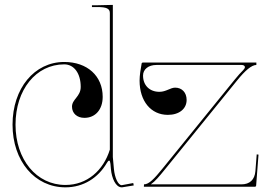

<svg xmlns="http://www.w3.org/2000/svg" viewBox="-20 -782 1132 804"><path d="M365 -760V-752.5H387.5C426 -752.5 440 -746 440 -727.5V-155.5C413 -68 344.5 -7.5 254 -7.5C133 -7.5 45 -113.5 45 -260C45 -406.5 131 -512.5 249 -512.5C290.5 -512.5 318 -474.5 318 -418C318 -377.5 281.5 -366.5 281.5 -335.5C281.5 -307.5 302.5 -288.5 333.5 -288.5C379.5 -288.5 410 -323.5 410 -376.5C410 -464 345.5 -522.5 249 -522.5C124 -522.5 32.5 -412 32.5 -260C32.5 -108 125.5 2.5 254 2.5C329.5 2.5 391 -37.5 427 -99C431 -106 434 -109.5 437 -109.5C440 -109.5 441.5 -104.5 442.5 -96L444.5 -73.5C448 -36.5 464 2.5 490 2.5H491L540 -5.5L538 -15.5L489.5 -6.5C474.5 -7 460.5 -37.5 457 -74.5L452.5 -124.5V-761.5L387.5 -760ZM578 -520C575 -520 573 -517.5 573 -515.5C569 -493 564.5 -466.5 564.5 -444.5C564.5 -358.5 612 -301 683 -301C730 -301 761.5 -326 761.5 -363.5C761.5 -394.5 742 -415 713.5 -415C693.5 -415 675.5 -397.5 647.5 -397.5C606.5 -397.5 579 -424.5 579 -465.5C579 -492 601.5 -510 635 -510H991.5C1000 -510 1005.5 -506.5 1005.5 -501C1005.5 -497.5 1003 -493 998.5 -488.5C988 -478 976.5 -465.5 964 -450L660.5 -76C626.5 -34 604 -10 583 -10L582.5 0H1047.5C1049.5 0 1052.5 -1.5 1052.5 -4.5L1062.5 -134.5L1055 -135.5L1049.5 -65.5C1046.5 -29 1025.5 -10 991 -10H611.5C629.5 -22.5 647 -43.5 668.5 -70L972 -444C1007 -487.5 1034 -510 1053.5 -510V-520Z"/></svg>

Font: ZnikomitNo24
Style: Regular
Weight: 500
Designer: gluk
Foundry: gluk
Version: Version 0.55